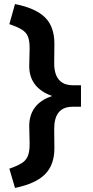

<svg xmlns="http://www.w3.org/2000/svg" viewBox="-20 -723 460 946"><path d="M54 203 26 108Q64 95 86 81.5Q108 68 117 46Q126 24 126 -14L124 -102Q124 -156 152 -193.5Q180 -231 237 -250Q124 -290 124 -398L126 -486Q126 -522 117.5 -543Q109 -564 87 -577.5Q65 -591 26 -604L54 -703Q155 -683 201.5 -637.5Q248 -592 248 -507L247 -412Q247 -304 338 -303H379V-197H336Q247 -196 247 -88L248 7Q248 89 202 135.5Q156 182 54 203Z"/></svg>

Font: Lexend SemiBold
Style: Regular
Weight: 600
Designer: Bonnie Shaver-Troup, Thomas Jockin
Foundry: Lexend
Version: Version 1.005; ttfautohint (v1.8.3)